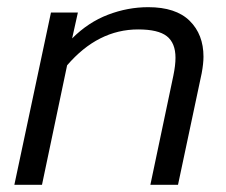

<svg xmlns="http://www.w3.org/2000/svg" viewBox="-20 -515 631 535"><path d="M122 -480H197L181 -408Q226 -453 281 -474Q336 -495 393 -495Q470 -495 508.5 -457Q547 -419 547 -357Q547 -338 542 -311L476 0H399L463 -304Q469 -333 469 -354Q469 -395 445 -414Q421 -433 365 -433Q253 -433 167 -333L97 0H20Z"/></svg>

Font: Prompt Light
Style: Italic
Weight: 300
Italic angle: -12°
Designer: Katatrad Team
Foundry: CadsonDemak
Version: Version 1.000